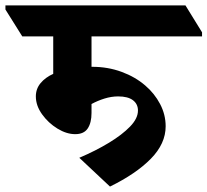

<svg xmlns="http://www.w3.org/2000/svg" viewBox="-88 -646 764 707"><path d="M317 41 204 -65Q265 -91 313.5 -120.5Q362 -150 391 -180Q420 -210 420 -239Q420 -263 401.5 -277Q383 -291 347 -291Q322 -291 296.5 -283Q271 -275 249 -263V-230Q249 -194 235 -173Q221 -152 189 -152Q157 -152 123.5 -172.5Q90 -193 67 -225Q44 -257 44 -291Q44 -319 61.5 -340Q79 -361 108 -374V-512H-6L-68 -611V-626H595L656 -527V-512H249V-400H252Q309 -400 359.5 -381.5Q410 -363 447 -331Q481 -302 501.5 -263Q522 -224 522 -181Q522 -117 467.5 -61.5Q413 -6 317 41Z"/></svg>

Font: Noto Serif Devanagari ExtraBold
Style: Regular
Weight: 800
Designer: Universal Thirst, Indian Type Foundry and the Monotype Design Team
Foundry: Monotype Imaging Inc.
Version: Version 2.004; ttfautohint (v1.8.4.7-5d5b)